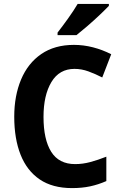

<svg xmlns="http://www.w3.org/2000/svg" viewBox="-20 -954 621 984"><path d="M362 -601Q284 -601 243.5 -533.5Q203 -466 203 -355Q203 -239 242.5 -176Q282 -113 365 -113Q404 -113 443 -123.5Q482 -134 525 -151V-26Q484 -8 442 1Q400 10 349 10Q249 10 183.5 -34.5Q118 -79 85.5 -161Q53 -243 53 -356Q53 -463 88 -546.5Q123 -630 191.5 -677Q260 -724 359 -724Q408 -724 456.5 -711.5Q505 -699 550 -676L504 -557Q469 -575 433.5 -588Q398 -601 362 -601ZM538 -924Q521 -906 491 -877.5Q461 -849 428.5 -821Q396 -793 372 -774H275V-787Q300 -819 329 -859.5Q358 -900 378 -934H538Z"/></svg>

Font: Noto Sans Armenian SemiCondensed
Style: Bold
Weight: 700
Width: 4
Designer: Monotype Design Team
Foundry: Monotype Imaging Inc.
Version: Version 2.008; ttfautohint (v1.8.4.7-5d5b)